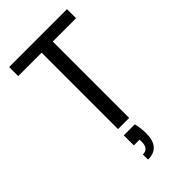

<svg xmlns="http://www.w3.org/2000/svg" viewBox="-283 -778 1107 1107"><g transform="rotate(-45 270.5 -225.0)"><path d="M506 -697V-623H316V0H225V-623H34V-697ZM313 49Q323 92 323 132Q323 247 223 247V205Q270 205 270 149V131H223V49Z"/></g></svg>

Font: MSTAGE
Style: Regular
Weight: 400
Designer: Ninad Kale (Devanagari), Jonny Pinhorn (Latin)
Foundry: Indian Type Foundry
Version: 4.004